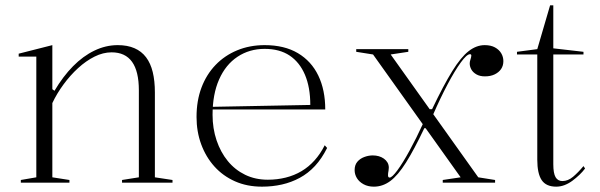

<svg xmlns="http://www.w3.org/2000/svg" viewBox="-20 -684 2246 719"><path d="M626 -10V0H437V-10L500 -20V-346Q500 -417 474.5 -452.5Q449 -488 398 -488Q366 -488 334 -472Q302 -456 272.5 -429Q243 -402 218 -368Q193 -334 176 -298V-20L240 -10V0H58V-10L116 -20V-472H50V-483L176 -515V-350L184 -344Q216 -398 253.5 -436Q291 -474 333.5 -494.5Q376 -515 421 -515Q457 -515 483.5 -503.5Q510 -492 527 -469.5Q544 -447 552 -414Q560 -381 560 -338V-20Z M971 -515Q1045 -515 1095.5 -485Q1146 -455 1172 -401Q1198 -347 1198 -274H776V-284L1142 -291Q1142 -357 1122 -404Q1102 -451 1064.5 -476Q1027 -501 971 -501Q914 -501 869.5 -471.5Q825 -442 800.5 -386.5Q776 -331 776 -254Q776 -203 791 -158.5Q806 -114 833 -81Q860 -48 898 -29.5Q936 -11 983 -11Q1018 -11 1050 -19Q1082 -27 1109 -43Q1136 -59 1158 -83.5Q1180 -108 1196 -140L1205 -130Q1185 -90 1159.5 -62.5Q1134 -35 1102.5 -18Q1071 -1 1035.5 7Q1000 15 961 15Q905 15 860 -5Q815 -25 783 -60.5Q751 -96 733.5 -143.5Q716 -191 716 -246Q716 -307 734.5 -356Q753 -405 787 -440.5Q821 -476 868 -495.5Q915 -515 971 -515Z M1638 0V-10L1705 -20L1377 -480L1314 -490V-500H1509V-490L1443 -480L1771 -20L1834 -10V0ZM1380 15Q1358 15 1341.5 6Q1325 -3 1316.5 -17Q1308 -31 1308 -47Q1308 -66 1318 -78Q1328 -90 1344 -96Q1360 -102 1376 -102Q1388 -102 1398.5 -99Q1409 -96 1417.5 -90Q1426 -84 1431 -75.5Q1436 -67 1436 -56Q1436 -50 1435 -45Q1434 -40 1433.5 -36Q1433 -32 1433 -28Q1433 -19 1439 -19Q1448 -19 1468 -46Q1488 -73 1513.5 -119.5Q1539 -166 1565 -223L1581 -204H1569Q1531 -124 1500.5 -75.5Q1470 -27 1441.5 -6Q1413 15 1380 15ZM1796 -398Q1777 -398 1764 -405.5Q1751 -413 1745 -424Q1739 -435 1739 -446Q1739 -453 1741 -458.5Q1743 -464 1744 -469Q1745 -474 1745 -476Q1745 -481 1740 -481Q1728 -481 1705.5 -450Q1683 -419 1656 -368Q1629 -317 1602 -255L1589 -275H1598Q1641 -365 1673.5 -417.5Q1706 -470 1735 -492.5Q1764 -515 1795 -515Q1818 -515 1833.5 -506.5Q1849 -498 1857 -484.5Q1865 -471 1865 -455Q1865 -438 1856.5 -425.5Q1848 -413 1832.5 -405.5Q1817 -398 1796 -398Z M2063 15Q2025 15 2008.5 -9.5Q1992 -34 1992 -86V-480H1916V-490L1992 -500L2040 -664H2052V-503L2165 -490V-480H2052V-69Q2052 -35 2060.5 -20.5Q2069 -6 2086 -6Q2107 -6 2126 -22Q2145 -38 2165 -62L2171 -53Q2162 -41 2150 -29.5Q2138 -18 2124 -7.5Q2110 3 2094.5 9Q2079 15 2063 15Z"/></svg>

Font: Kalnia Light
Style: Regular
Weight: 300
Designer: Frida Medrano
Foundry: Frida Medrano
Version: Version 1.105